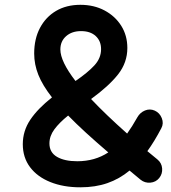

<svg xmlns="http://www.w3.org/2000/svg" viewBox="-20 -737 716 806"><path d="M75.7 -131.8Q75.7 -187.5 107.2 -234.4Q138.7 -281.2 198.2 -328.1Q158.2 -379.4 140.9 -423.1Q123.5 -466.8 123.5 -512.2Q123.5 -573.7 147.7 -619.6Q171.9 -665.5 215.3 -691.2Q258.8 -716.8 317.4 -716.8Q374.5 -716.8 418.9 -693.1Q463.4 -669.4 489 -628.7Q514.6 -587.9 514.6 -535.6Q514.6 -474.6 476.1 -425.3Q437.5 -376 362.3 -321.3Q393.6 -288.1 431.4 -252Q469.2 -215.8 513.7 -176.3Q534.7 -205.6 556.6 -244.6Q567.9 -264.6 588.6 -273.2Q609.4 -281.7 629.9 -272.5Q650.4 -263.2 659.2 -241Q668 -218.8 657.2 -198.7Q628.4 -143.6 598.6 -102.5Q619.1 -85.4 640.6 -67.9Q658.7 -53.2 660.6 -30.3Q662.6 -7.3 648.4 10.3Q634.3 27.8 611.1 29.8Q587.9 31.7 570.3 17.6Q545.9 -2.9 523.9 -21Q481.4 14.2 430.9 31.7Q380.4 49.3 317.4 49.3Q246.1 49.3 191.4 27.3Q136.7 5.4 106.2 -35.2Q75.7 -75.7 75.7 -131.8ZM233.4 -529.3Q233.4 -479.5 296.9 -397Q347.7 -431.6 376 -462.2Q404.3 -492.7 404.3 -530.8Q404.3 -564.9 381.8 -585.7Q359.4 -606.4 320.3 -606.4Q281.7 -606.4 257.6 -585.2Q233.4 -564 233.4 -529.3ZM187.5 -134.8Q187.5 -97.2 219.2 -78.6Q251 -60.1 304.2 -60.1Q378.4 -60.1 434.6 -97.2Q382.8 -141.6 340.8 -179.9Q298.8 -218.3 266.1 -252Q229 -222.2 208.3 -194.1Q187.5 -166 187.5 -134.8Z"/></svg>

Font: Mikhak SemiBold
Style: Regular
Weight: 600
Designer: Amin Abedi
Version: Version 3.3